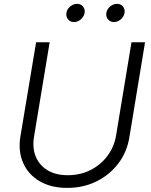

<svg xmlns="http://www.w3.org/2000/svg" viewBox="-20 -942 768 974"><path d="M321.3 11.2Q238.3 11.2 180.7 -22.9Q123 -57.1 97.2 -116.2Q71.3 -175.3 83.5 -249.5L163.1 -727.5H231.9L152.8 -249.5Q143.1 -191.9 161.4 -147.5Q179.7 -103 221.4 -78.1Q263.2 -53.2 323.7 -53.2Q387.2 -53.2 439 -79.3Q490.7 -105.5 524.9 -151.1Q559.1 -196.8 568.8 -254.4L647 -727.5H715.8L636.2 -245.1Q624 -170.4 580.1 -112.5Q536.1 -54.7 469.2 -21.7Q402.3 11.2 321.3 11.2ZM558.1 -830.1Q539.1 -830.1 527.8 -843.8Q516.6 -857.4 519.5 -876.5Q522.5 -895.5 538.6 -908.9Q554.7 -922.4 573.7 -922.4Q592.8 -922.4 603.8 -908.9Q614.7 -895.5 611.8 -876.5Q608.4 -857.4 592.8 -843.8Q577.1 -830.1 558.1 -830.1ZM355.5 -830.1Q336.4 -830.1 325.2 -843.8Q314 -857.4 316.9 -876.5Q319.8 -895.5 335.9 -908.9Q352.1 -922.4 371.1 -922.4Q390.1 -922.4 401.1 -908.9Q412.1 -895.5 409.2 -876.5Q405.8 -857.4 390.1 -843.8Q374.5 -830.1 355.5 -830.1Z"/></svg>

Font: Inter 17pt Light
Style: Italic
Weight: 300
Italic angle: -9.3988°
Version: Version 4.001;git-66647c0bb